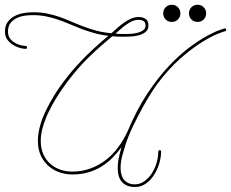

<svg xmlns="http://www.w3.org/2000/svg" viewBox="-131 -653 946 786"><path d="M794.9 -530.6Q794.9 -526 791 -525.4Q783.9 -524.1 756.8 -513Q729.8 -502 691.1 -477.5Q652.3 -453.1 606.1 -412.4Q559.9 -371.7 514.3 -311.2Q504.6 -298.2 487.3 -271.5Q470.1 -244.8 451.2 -210Q432.3 -175.1 413.4 -136.1Q394.5 -97 382.2 -59.2Q377 -43 369.8 -16.6Q362.6 9.8 362.6 35.2Q362.6 48.2 365.6 60.2Q368.5 72.3 375.3 81.4Q382.2 90.5 393.6 96Q404.9 101.6 421.2 101.6Q442.1 101.6 459.6 89.2Q477.2 76.8 489.9 57.6Q502.6 38.4 509.8 14.6Q516.9 -9.1 516.9 -31.9Q516.9 -37.1 522.1 -38.4Q527.3 -38.4 528.6 -33.2Q528.6 -10.4 521.2 15.3Q513.7 41 500 62.5Q486.3 84 466.5 98.3Q446.6 112.6 421.9 112.6Q402.3 112.6 388.7 106.4Q375 100.3 366.5 89.8Q358.1 79.4 354.5 65.4Q350.9 51.4 350.9 35.8Q350.9 13 356.1 -10.1Q361.3 -33.2 366.5 -50.8Q349 -26.7 328.5 -6.2Q307.9 14.3 283.5 29.3Q259.1 44.3 229.8 52.7Q200.5 61.2 164.1 61.2Q141.3 61.2 116.5 53.7Q91.8 46.2 71.3 29.6Q50.8 13 37.4 -13.3Q24.1 -39.7 24.1 -76.8Q24.1 -104.2 32.6 -136.4Q41 -168.6 60.5 -207.7Q85.9 -258.5 117.5 -302.4Q149.1 -346.4 182.6 -383.5Q216.1 -420.6 249.7 -451.2Q283.2 -481.8 312.5 -506.5Q279.3 -510.4 251.3 -518.6Q223.3 -526.7 198.9 -536.1Q174.5 -545.6 151.7 -555.3Q128.9 -565.1 105.8 -572.9Q82.7 -580.7 57.6 -585.9Q32.6 -591.1 3.3 -591.1Q-11.1 -591.1 -28.6 -588.9Q-46.2 -586.6 -61.8 -579.4Q-77.5 -572.3 -87.9 -558.9Q-98.3 -545.6 -98.3 -523.4Q-98.3 -509.1 -92.1 -498.7Q-85.9 -488.3 -75.5 -481.1Q-65.1 -474 -52.1 -469.7Q-39.1 -465.5 -26 -464.8Q-20.2 -464.2 -20.2 -458.3Q-20.2 -453.1 -26 -453.1H-26.7Q-28 -452.5 -41 -454.8Q-54 -457 -69.7 -464.8Q-85.3 -472.7 -98 -486.7Q-110.7 -500.7 -110.7 -524.1Q-110.7 -546.9 -100.3 -561.8Q-89.8 -576.8 -73.6 -585.9Q-57.3 -595.1 -36.8 -599Q-16.3 -602.9 3.3 -602.9Q34.5 -602.9 61.2 -597.7Q87.9 -592.4 112 -584Q136.1 -575.5 159.2 -565.4Q182.3 -555.3 207.7 -545.6Q233.1 -535.8 261.4 -528Q289.7 -520.2 324.9 -516.9Q336.6 -526.7 349.3 -538.4Q362 -550.1 376 -559.9Q390 -569.7 404.9 -576.5Q419.9 -583.3 436.8 -583.3Q453.8 -583.3 465.2 -575.5Q476.6 -567.7 476.6 -548.8Q476.6 -531.2 464.5 -521.8Q452.5 -512.4 435.5 -508.1Q418.6 -503.9 400.7 -503.3Q382.8 -502.6 371.1 -502.6Q350.3 -502.6 328.8 -504.6Q307.3 -487 282.6 -465.2Q257.8 -443.4 231.8 -418Q210.9 -397.8 188.5 -372.1Q166 -346.4 144.2 -317.4Q122.4 -288.4 102.9 -257.5Q83.3 -226.6 68.4 -195.3Q53.4 -164.1 44.6 -133.8Q35.8 -103.5 35.8 -76.8Q35.8 -44.9 46.5 -21.2Q57.3 2.6 75.5 18.2Q93.8 33.9 116.5 41.7Q139.3 49.5 164.1 49.5Q204.4 49.5 238.9 36.8Q273.4 24.1 301.8 2.3Q330.1 -19.5 352.5 -49.8Q375 -80.1 391.3 -115.2Q428.4 -203.8 472 -269.5Q515.6 -335.3 559.6 -381.8Q603.5 -428.4 644.2 -458.7Q684.9 -488.9 716.8 -506.2Q748.7 -523.4 767.9 -529.9Q787.1 -536.5 787.8 -536.5Q788.4 -536.5 788.7 -536.8Q789.1 -537.1 789.7 -537.1Q793.6 -537.1 794.9 -532.6ZM432.3 -571.6Q419.3 -571 407.6 -565.1Q395.8 -559.2 384.4 -551.1Q373 -543 362.6 -533.5Q352.2 -524.1 341.8 -515.6Q356.1 -513.7 372.4 -513.7Q380.9 -513.7 396.2 -514Q411.5 -514.3 426.8 -517.6Q442.1 -520.8 453.5 -528Q464.8 -535.2 464.8 -548.8Q464.8 -571.6 436.8 -571.6ZM607.4 -598.3Q607.4 -583.3 597.3 -573.2Q587.2 -563.2 572.3 -563.2Q557.3 -563.2 547.2 -573.2Q537.1 -583.3 537.1 -598.3Q537.1 -613.3 547.2 -623.4Q557.3 -633.5 572.3 -633.5Q587.2 -633.5 597.3 -623.4Q607.4 -613.3 607.4 -598.3ZM712.9 -598.3Q712.9 -583.3 702.8 -573.2Q692.7 -563.2 677.7 -563.2Q662.8 -563.2 652.7 -573.2Q642.6 -583.3 642.6 -598.3Q642.6 -613.3 652.7 -623.4Q662.8 -633.5 677.7 -633.5Q692.7 -633.5 702.8 -623.4Q712.9 -613.3 712.9 -598.3Z"/></svg>

Font: League Script
Style: League Script
Weight: 400
Foundry: Haley Fiege
Version: Version 1.001